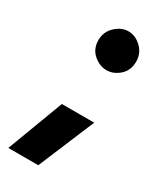

<svg xmlns="http://www.w3.org/2000/svg" viewBox="-168 -450 516 622"><g transform="rotate(30 89.5 -139.0)"><path d="M52 -327Q52 -358 74.5 -379Q97 -400 123 -400Q149 -400 171 -379Q193 -358 193 -327Q193 -294 171 -274.5Q149 -255 123 -255Q97 -255 74.5 -274.5Q52 -294 52 -327ZM174 -88Q152 -35 130 17Q108 69 86 122H-26Q-6 69 13.5 17Q33 -35 53 -88Z"/></g></svg>

Font: Reem Kufi Fun
Style: Bold
Weight: 700
Designer: Khaled Hosny
Version: Version 1.005